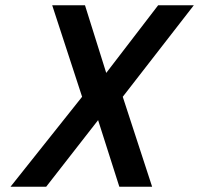

<svg xmlns="http://www.w3.org/2000/svg" viewBox="-20 -712 759 732"><path d="M385 -434 583 -692H719L448 -343L560 0H435L354 -254L156 0H20L293 -343L179 -692H304Z"/></svg>

Font: Panefresco 800wt
Style: Italic
Weight: 800
Foundry: Campivisivi & Chank Co
Version: Version 1.001